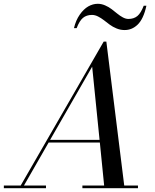

<svg xmlns="http://www.w3.org/2000/svg" viewBox="-65 -982 810 1002"><path d="M415 -904.1Q386.5 -904.1 368 -888.7Q349.6 -873.3 335 -835.2H321Q330.6 -876 351.1 -905.4Q371.6 -934.8 395.6 -948.5Q419.7 -962.2 445.1 -962.2Q464.4 -962.2 483.4 -954Q502.4 -945.8 517.6 -934.2Q532.7 -922.6 546.9 -911Q561 -899.4 576.2 -891.2Q591.3 -883.1 605 -883.1Q633.5 -883.1 652 -898.4Q670.4 -913.8 685.1 -952.1H699Q691.7 -917.5 679.8 -892.3Q668 -867.2 652.7 -852.9Q637.5 -838.6 620.8 -831.9Q604.2 -825.2 585 -825.2Q563.7 -825.2 543.6 -833.4Q523.4 -841.6 507.9 -853.1Q492.4 -864.7 477.7 -876.2Q462.9 -887.7 446.8 -895.9Q430.7 -904.1 415 -904.1ZM-44.9 -13.9H43L476.1 -764.9H490L583.3 -13.9H655V0H365V-13.9H478.5L456.1 -238H188.7L60.1 -13.9H175V0H-44.9ZM416 -634 196.5 -252H454.6Z"/></svg>

Font: Bodoni* 16
Style: Italic
Weight: 400
Italic angle: -13°
Version: Version 2.000